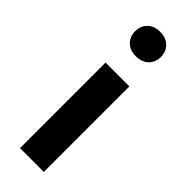

<svg xmlns="http://www.w3.org/2000/svg" viewBox="-241 -736 757 757"><g transform="rotate(45 138.0 -357.5)"><path d="M71 0V-477H204V0ZM138 -579Q104 -579 85 -598.5Q66 -618 66 -647Q66 -676 85 -695.5Q104 -715 138 -715Q171 -715 190.5 -695.5Q210 -676 210 -647Q210 -618 191 -598.5Q172 -579 138 -579Z"/></g></svg>

Font: Ek Mukta
Style: Bold
Weight: 700
Designer: Girish Dalvi and Yashodeep Gholap
Foundry: Ek Type
Version: Version 2.538;PS 1.002;hotconv 16.6.51;makeotf.lib2.5.65220;